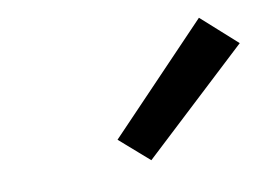

<svg xmlns="http://www.w3.org/2000/svg" viewBox="-44 -879 588 413"><g transform="rotate(-10 250.0 -673.0)"><path d="M257 -531 193 -587 411 -815 488 -746Z"/></g></svg>

Font: Iosevka Semibold
Style: Italic
Weight: 600
Italic angle: -9°
Monospace: yes
Designer: Belleve Invis
Foundry: Belleve Invis
Version: Version 32.5.0; ttfautohint (v1.8.4)